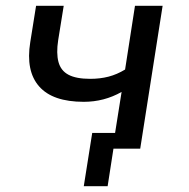

<svg xmlns="http://www.w3.org/2000/svg" viewBox="-20 -511 648 660"><path d="M350 129H268L297 -54H447L438 0H370ZM367 0 398 -195Q368 -178 335.5 -169.5Q303 -161 268 -161Q161 -161 114.5 -214Q68 -267 84 -366L104 -491H199L180 -373Q173 -328 181 -298Q189 -268 215.5 -254Q242 -240 290 -240Q324 -240 353 -247.5Q382 -255 410 -272L444 -491H539L462 0Z"/></svg>

Font: Nunito Sans 10pt Medium
Style: Italic
Weight: 500
Italic angle: -9°
Designer: Vernon Adams
Foundry: Vernon Adams
Version: Version 3.101;gftools[0.9.27]